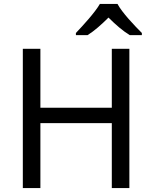

<svg xmlns="http://www.w3.org/2000/svg" viewBox="-20 -964 781 984"><path d="M369 -784H429C464 -806 500 -838 536 -874C572 -838 610 -805 645 -784H707V-795C669 -833 606 -899 582 -944H492C466 -899 406 -834 369 -795ZM97 0H187V-333H553V0H643V-714H553V-412H187V-714H97Z"/></svg>

Font: Noto Sans Math
Style: Regular
Weight: 400
Designer: Monotype Design Team, Delve Withrington, Jeff Kellem
Foundry: Monotype Imaging Inc., Delve Fonts LLC
Version: Version 3.000